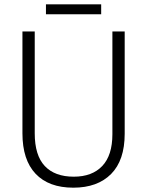

<svg xmlns="http://www.w3.org/2000/svg" viewBox="-20 -860 682 890"><path d="M558 -240Q558 -117 495 -53.5Q432 10 320 10Q206 10 145 -54.5Q84 -119 84 -242V-714H141V-242Q141 -140 187.5 -90.5Q234 -41 322 -41Q407 -41 454 -90.5Q501 -140 501 -238V-714H558ZM449 -840V-794H193V-840Z"/></svg>

Font: Noto Sans Lao UI SemCond Light
Style: Regular
Weight: 300
Width: 4
Designer: Monotype Design Team
Foundry: Monotype Imaging Inc.
Version: Version 2.000; ttfautohint (v1.8.4.7-5d5b)